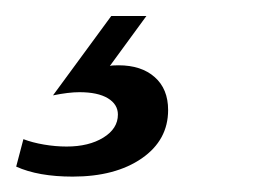

<svg xmlns="http://www.w3.org/2000/svg" viewBox="-105 -25 349 242"><path d="M-84.6 185 -75.5 150.4Q-64.3 154.7 -49.7 157.2Q-35.1 159.7 -21.1 159.7Q7 159.7 25.3 148.4Q43.6 137.1 43.6 119.4Q43.6 106.5 30.9 98.8Q18.2 91.2 -4.8 91.2Q-18.5 91.2 -38.2 95.2L35.2 -4.8H79.5L33.5 58.1Q36 57.3 44.4 57.3Q73.2 57.3 90 72.2Q106.9 87.1 106.9 113.7Q106.9 151.6 73.7 174.6Q40.4 197.6 -13.4 197.6Q-56.8 197.6 -84.6 185Z"/></svg>

Font: Playfair Micro SmCond SmLight
Style: Italic
Weight: 360
Width: 4
Italic angle: -15.6°
Designer: Claus Eggers Sørensen
Foundry: Claus Eggers Sørensen
Version: Version 2.203;Glyphs 3.3 (3326)